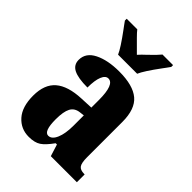

<svg xmlns="http://www.w3.org/2000/svg" viewBox="-226 -866 975 975"><g transform="rotate(45 261.5 -378.0)"><path d="M34 -154Q34 -235 79.5 -274Q125 -313 218 -317L286 -320V-374Q286 -486 243 -486Q223 -486 211.5 -458Q200 -430 200 -378Q133 -378 101 -394Q69 -410 69 -446Q69 -497 122 -523.5Q175 -550 257 -550Q356 -550 402.5 -511Q449 -472 449 -380V-126Q449 -86 459.5 -71Q470 -56 499 -56H502V0H315L295 -64H286Q256 -22 232 -6Q208 10 166 10Q109 10 71.5 -32Q34 -74 34 -154ZM287 -191V-265L262 -262Q228 -258 214 -231.5Q200 -205 200 -150Q200 -64 232 -64Q257 -64 272 -99Q287 -134 287 -191ZM121 -716Q115 -724 108 -733.5Q101 -743 94 -753V-766H170Q179 -754 199 -734Q219 -714 224 -709L260 -673Q275 -690 297 -710Q337 -748 351 -766H427V-753Q420 -743 413 -733.5Q406 -724 400 -716Q343 -639 329 -606H192Q178 -639 121 -716Z"/></g></svg>

Font: Noto Serif CondBlack
Style: Regular
Weight: 900
Width: 3
Designer: Monotype Design Team
Foundry: Monotype Imaging Inc.
Version: Version 1.001